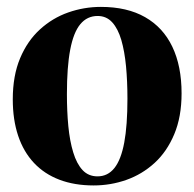

<svg xmlns="http://www.w3.org/2000/svg" viewBox="-20 -540 578 571"><path d="M18 -244.5Q18 -315 39.8 -366.8Q61.5 -418.5 98.8 -452.5Q136 -486.5 183 -503Q230 -519.5 280 -519.5Q358 -519.5 411.5 -489Q465 -458.5 492.5 -401Q520 -343.5 520 -262.5Q520 -192.5 498.2 -140.8Q476.5 -89 439.5 -55.2Q402.5 -21.5 355.8 -5Q309 11.5 258.5 11.5Q201.5 11.5 156.8 -5.5Q112 -22.5 81 -55.5Q50 -88.5 34 -136.2Q18 -184 18 -244.5ZM270 -15.5Q300.5 -15.5 320.2 -40.2Q340 -65 349.5 -116Q359 -167 359 -246.5Q359 -298 354.8 -342.8Q350.5 -387.5 340.8 -421Q331 -454.5 313.8 -473.5Q296.5 -492.5 270.5 -492.5Q239 -492.5 218.8 -468Q198.5 -443.5 188.8 -392.2Q179 -341 179 -260Q179 -209 183.2 -164.8Q187.5 -120.5 197.8 -86.8Q208 -53 225.5 -34.2Q243 -15.5 270 -15.5Z"/></svg>

Font: Merriweather 144pt
Style: Bold
Weight: 700
Version: Version 2.100